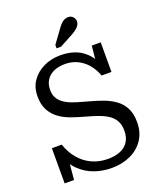

<svg xmlns="http://www.w3.org/2000/svg" viewBox="-165 -1020 952 1134"><g transform="rotate(-20 310.5 -453.0)"><path d="M337 -48Q382 -48 414.5 -61.5Q447 -75 465.5 -102.5Q484 -130 484 -173Q484 -212 468 -238Q452 -264 424.5 -280.5Q397 -297 362.5 -308.5Q328 -320 291 -330Q251 -341 211.5 -355Q172 -369 140.5 -392Q109 -415 90 -450Q71 -485 71 -538Q71 -594 99.5 -634.5Q128 -675 175.5 -697.5Q223 -720 280 -720Q326 -720 366 -707Q406 -694 439.5 -662Q473 -630 496 -571L460 -568L475 -710H531V-524H469Q453 -568 426.5 -598.5Q400 -629 365 -645.5Q330 -662 289 -662Q246 -662 216 -648Q186 -634 170 -608.5Q154 -583 154 -547Q154 -513 170 -490Q186 -467 213 -452Q240 -437 275 -426.5Q310 -416 347 -406Q389 -395 429 -380.5Q469 -366 501.5 -343Q534 -320 553 -284Q572 -248 572 -194Q572 -129 540.5 -83Q509 -37 456.5 -13.5Q404 10 341 10Q283 10 231 -8.5Q179 -27 138.5 -67Q98 -107 75 -173L120 -167L105 0H46V-221H108Q125 -170 157.5 -130.5Q190 -91 236 -69.5Q282 -48 337 -48ZM338 -875 274 -787V-766H302L384 -810Q402 -820 415 -830Q428 -840 435 -851.5Q442 -863 442 -875Q442 -891 430.5 -903.5Q419 -916 400 -916Q388 -916 377 -911Q366 -906 357 -897Q348 -888 338 -875Z"/></g></svg>

Font: Roboto Serif 28pt
Style: Regular
Weight: 400
Designer: Greg Gazdowicz
Foundry: Commercial Type
Version: Version 1.008